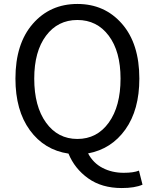

<svg xmlns="http://www.w3.org/2000/svg" viewBox="-20 -766 782 970"><path d="M371 -64Q470 -64 529.5 -146.5Q589 -229 589 -369Q589 -506 529.5 -585.5Q470 -665 371 -665Q272 -665 212.5 -585.5Q153 -506 153 -369Q153 -229 212.5 -146.5Q272 -64 371 -64ZM595 184Q494 184 425.5 135Q357 86 326 10Q204 -8 131 -108Q58 -208 58 -369Q58 -545 145.5 -645.5Q233 -746 371 -746Q509 -746 596.5 -645.5Q684 -545 684 -369Q684 -211 613.5 -112Q543 -13 425 9Q451 58 498.5 82.5Q546 107 605 107Q655 107 682 96L700 167Q661 184 595 184Z"/></svg>

Font: Gothic Nguyen
Style: Regular
Weight: 400
Designer: MORI Takayuki
Version: Version 1.220;July 21, 2023;FontCreator 14.0.0.2814 64-bit